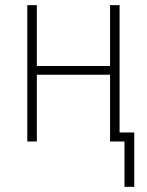

<svg xmlns="http://www.w3.org/2000/svg" viewBox="-20 -549 570 745"><path d="M463 176V0H407V-259H123V0H86V-529H123V-293H407V-529H444V-35H501V176Z"/></svg>

Font: Noto Sans Mono Condensed ExtraLight
Style: Regular
Weight: 200
Width: 3
Designer: Monotype Design Team
Foundry: Monotype Imaging Inc.
Version: Version 2.014; ttfautohint (v1.8.4.7-5d5b)